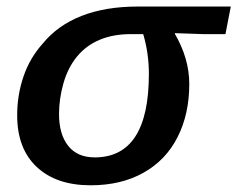

<svg xmlns="http://www.w3.org/2000/svg" viewBox="-20 -548 715 578"><path d="M252.9 9.8Q149.4 9.8 90.6 -45.4Q31.7 -100.6 31.7 -200.7Q31.7 -262.2 50.8 -317.9Q69.8 -373.5 108.4 -416.5Q153.3 -471.7 225.3 -500Q297.4 -528.3 394.5 -528.3H674.8L658.7 -445.3H591.3L506.8 -448.2L506.3 -446.3Q549.8 -371.6 549.8 -295.4Q549.8 -204.6 514.6 -135.3Q479.5 -65.9 412.1 -28.1Q344.7 9.8 252.9 9.8ZM265.1 -74.2Q428.2 -74.2 428.2 -325.7Q428.2 -387.7 411.1 -445.3H374.5Q268.1 -445.3 211.9 -377.9Q184.1 -343.8 170.9 -296.9Q157.7 -250 157.7 -205.1Q157.7 -143.6 185.3 -108.9Q212.9 -74.2 265.1 -74.2Z"/></svg>

Font: Arimo SemiBold
Style: Italic
Weight: 600
Italic angle: -12°
Version: Version 1.33